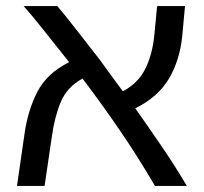

<svg xmlns="http://www.w3.org/2000/svg" viewBox="-20 -613 672 633"><path d="M36 0 60 -166Q71 -248 103 -310Q135 -372 208 -408Q161 -467 122 -516Q83 -565 58 -593H169Q197 -560 231 -516Q265 -472 309 -416Q327 -391 346 -365Q365 -339 385 -312Q436 -339 459.5 -387Q483 -435 489 -499L498 -593H590L581 -496Q573 -414 536.5 -353Q500 -292 426 -256Q469 -195 513 -130.5Q557 -66 596 0H491Q433 -99 371.5 -188.5Q310 -278 252 -354Q201 -326 180.5 -277Q160 -228 151 -163L127 0Z"/></svg>

Font: Go Noto Current
Style: Regular
Weight: 400
Designer: Monotype Design Team
Foundry: Monotype Imaging Inc.
Version: Version 2.007; ttfautohint (v1.8) -l 8 -r 50 -G 200 -x 14 -D